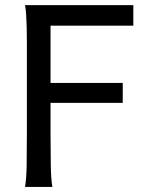

<svg xmlns="http://www.w3.org/2000/svg" viewBox="-20 -733 602 753"><path d="M461.4 -407.7V-329.6H178.2V-212.4Q178.2 -139.6 179.2 -84.2Q180.2 -28.8 185.5 0H78.1Q83.5 -29.3 84.5 -84.7Q85.4 -140.1 85.4 -212.4V-566.4Q85.4 -599.1 84.7 -626.7Q84 -654.3 82.5 -676.3Q81.1 -698.2 78.1 -712.9H502.9V-632.3H178.2V-407.7Z"/></svg>

Font: Andika New Basic
Style: Regular
Weight: 400
Designer: Victor Gaultney, Annie Olsen, Julie Remington, Don Collingsworth, Eric Hays
Foundry: SIL International
Version: Version 5.500